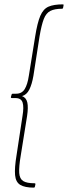

<svg xmlns="http://www.w3.org/2000/svg" viewBox="-20 -717 311 879"><path d="M135 142Q94 142 73 129.5Q52 117 49 84.5Q46 52 56 -8L83 -186Q90 -227 83.5 -247.5Q77 -268 51 -268H35Q29 -268 30 -273L33 -284Q34 -288 38 -288H54Q80 -288 93 -309Q106 -330 112 -370L141 -550Q151 -613 164.5 -644.5Q178 -676 202 -686.5Q226 -697 268 -697Q272 -697 271 -693L269 -682Q268 -677 265 -677Q230 -677 210.5 -667Q191 -657 180.5 -630Q170 -603 161 -550L133 -370Q126 -330 114 -306.5Q102 -283 81 -277Q100 -270 105 -248Q110 -226 104 -186L75 -5Q66 48 68 75Q70 102 86.5 112Q103 122 138 122Q143 122 142 127L140 137Q139 142 135 142Z"/></svg>

Font: Sofia Sans Condensed Thin
Style: Italic
Weight: 250
Italic angle: -9°
Version: Version 4.100